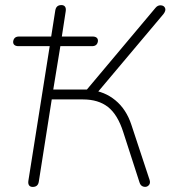

<svg xmlns="http://www.w3.org/2000/svg" viewBox="-20 -731 672 757"><path d="M92 -19 176 -549H53Q42 -549 36.5 -554Q31 -559 32 -568Q35 -587 55 -587H186L179 -569L198 -690Q200 -701 206 -706Q212 -711 222 -711Q232 -711 236.5 -704.5Q241 -698 239 -686L221 -569L218 -587H345Q356 -587 361.5 -582Q367 -577 366 -568Q363 -549 343 -549H218L190 -378H326L310 -363L593 -700Q602 -711 614.5 -710Q627 -709 631 -699Q635 -689 624 -675L358 -359L336 -376Q392 -371 435 -335.5Q478 -300 498 -239L570 -21Q574 -8 566 0Q558 8 546 5Q534 2 530 -12L466 -210Q444 -279 406 -309Q368 -339 307 -339H184L133 -15Q130 6 109 6Q99 6 94.5 -0.5Q90 -7 92 -19Z"/></svg>

Font: SN Pro Thin
Style: Italic
Weight: 200
Italic angle: -9°
Designer: Tobias Whetton
Foundry: Supernotes
Version: Version 1.003;Glyphs 3.3 (3324)